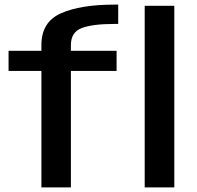

<svg xmlns="http://www.w3.org/2000/svg" viewBox="-20 -810 852 830"><path d="M159 0H286.5V-503.5H484V-590.5H286.5V-615Q286.5 -671.5 334 -689Q381.5 -706.5 473 -706.5H491V-790H473.5Q328 -790 243.5 -752.5Q159 -715 159 -615.5V-590.5H17V-503.5H159ZM605.5 0H733.5V-785H605.5Z"/></svg>

Font: Anybody SemiExpanded Medium
Style: Regular
Weight: 500
Width: 6
Version: Version 1.113;gftools[0.9.25]